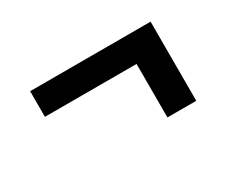

<svg xmlns="http://www.w3.org/2000/svg" viewBox="-56 -516 611 519"><g transform="rotate(-30 250.0 -256.5)"><path d="M348 -133V-300H62V-380H438V-133Z"/></g></svg>

Font: Iosevka SS04 Medium
Style: Regular
Weight: 500
Monospace: yes
Designer: Belleve Invis
Foundry: Belleve Invis
Version: Version 19.0.0; ttfautohint (v1.8.4)